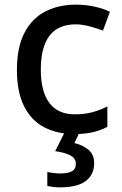

<svg xmlns="http://www.w3.org/2000/svg" viewBox="-20 -568 527 828"><path d="M300 10Q227 10 171 -19Q115 -48 84 -109.5Q53 -171 53 -266Q53 -365 86 -427.5Q119 -490 176.5 -519Q234 -548 307 -548Q351 -548 390 -539Q429 -530 454 -517L424 -436Q398 -446 366 -454.5Q334 -463 306 -463Q156 -463 156 -267Q156 -173 193 -124Q230 -75 302 -75Q346 -75 380 -84.5Q414 -94 443 -109V-21Q415 -6 381.5 2Q348 10 300 10ZM386 136Q386 185 350 212.5Q314 240 238 240Q222 240 207.5 238Q193 236 184 234V174Q194 176 210 178Q226 180 240 180Q272 180 289.5 171Q307 162 307 138Q307 114 282 101.5Q257 89 218 84L260 0H324L301 49Q336 57 361 77.5Q386 98 386 136Z"/></svg>

Font: Noto Sans New Tai Lue Medium
Style: Regular
Weight: 500
Version: Version 2.003